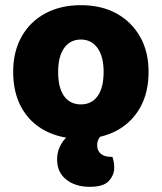

<svg xmlns="http://www.w3.org/2000/svg" viewBox="-20 -521 626 743"><path d="M555 -243Q555 -163 522.5 -105Q490 -47 431.5 -15.5Q373 16 293 16Q214 16 155 -15Q96 -46 63.5 -104Q31 -162 31 -243Q31 -322 64 -380Q97 -438 156 -469.5Q215 -501 293 -501Q372 -501 430.5 -469Q489 -437 522 -379Q555 -321 555 -243ZM293 -368Q252 -368 228.5 -335.5Q205 -303 205 -243Q205 -181 228 -149Q251 -117 293 -117Q335 -117 358 -149.5Q381 -182 381 -243Q381 -302 357.5 -335Q334 -368 293 -368ZM259 -6 392 -11Q377 -3 366.5 9.5Q356 22 356 42Q356 62 370 74Q384 86 410 86H415Q418 95 420 105Q422 115 422 128Q422 156 401.5 179Q381 202 327 202Q272 202 236.5 174Q201 146 201 96Q201 70 210.5 49Q220 28 233.5 14Q247 0 259 -6Z"/></svg>

Font: Baloo Tamma 2 ExtraBold
Style: Regular
Weight: 800
Designer: Divya Kowshik, Shuchita Grover and Ek Type
Foundry: Ek Type
Version: Version 1.700